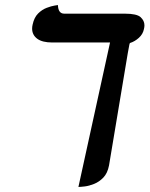

<svg xmlns="http://www.w3.org/2000/svg" viewBox="-20 -572 591 759"><path d="M485 -361 411 82Q405 113 388.5 130Q372 147 352 155Q332 163 315 165Q298 167 290 167L415 -404H187Q147 -404 127 -419Q107 -434 107 -459Q107 -463 107.5 -467Q108 -471 109 -475Q115 -503 130.5 -518.5Q146 -534 164.5 -541Q183 -548 196 -550Q209 -552 209 -552Q210 -518 234 -518H473Q521 -518 536 -504Q551 -490 551 -472Q551 -465 549 -457Q545 -437 529 -422.5Q513 -408 494 -402Q493 -402 491.5 -396Q490 -390 485 -361Z"/></svg>

Font: Libertinus Serif Semibold Italic
Style: Regular
Weight: 600
Italic angle: -11.5°
Designer: Philipp H. Poll, Khaled Hosny
Foundry: Caleb Maclennan
Version: Version 7.051;RELEASE